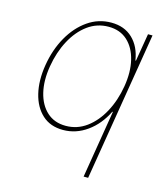

<svg xmlns="http://www.w3.org/2000/svg" viewBox="-113 -641 811 934"><g transform="rotate(15 293.0 -174.5)"><path d="M418.1 204.5 541.4 -545.5H518.7L495.3 -406.2H492.5Q482 -474.4 440.3 -514.2Q398.6 -554 332.6 -554Q267.9 -554 214.7 -517Q161.5 -480.1 125.2 -416.2Q88.9 -352.3 75.6 -271.3Q62.5 -191.1 78 -127.1Q93.4 -63.2 134.3 -25.9Q175.2 11.4 239.1 11.4Q304.1 11.4 359.7 -28.4Q415.3 -68.2 448.6 -136.4H451.4L395.3 204.5ZM473.4 -271.3Q461 -197.4 429.3 -138.7Q397.6 -79.9 350.9 -45.6Q304.2 -11.4 246.7 -11.4Q189.1 -11.4 151.7 -45.6Q114.2 -79.9 100.1 -138.7Q86 -197.4 98.4 -271.3Q110.7 -345.2 142.1 -403.9Q173.5 -462.7 220.1 -497Q266.8 -531.2 325.1 -531.2Q382.6 -531.2 420.1 -497Q457.5 -462.7 471.6 -403.9Q485.7 -345.2 473.4 -271.3Z"/></g></svg>

Font: Inter UI Thin
Style: Italic
Weight: 100
Italic angle: -9.39999°
Designer: Rasmus Andersson
Foundry: rsms
Version: 3.2;8d6f07862